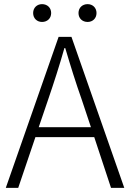

<svg xmlns="http://www.w3.org/2000/svg" viewBox="-20 -907 627 927"><path d="M403 -801C427 -801 446 -818 446 -844C446 -870 427 -887 403 -887C378 -887 359 -870 359 -844C359 -818 378 -801 403 -801ZM183 -801C208 -801 227 -818 227 -844C227 -870 208 -887 183 -887C159 -887 140 -870 140 -844C140 -818 159 -801 183 -801ZM167 -293 212 -425C241 -510 266 -587 291 -675H295C321 -587 345 -510 375 -425L419 -293ZM516 0H580L325 -729H263L8 0H68L151 -245H435Z"/></svg>

Font: Genne Gothic Light
Style: Regular
Weight: 300
Designer: Ryoko NISHIZUKA (kana & ideographs); Paul D. Hunt (Latin, Greek & Cyrillic); Wenlong ZHANG (bopomofo); Sandoll Communica
Foundry: Adobe Systems Incorporated
Version: Version 1.004;PS 1.004;hotconv 16.6.51;makeotf.lib2.5.65220